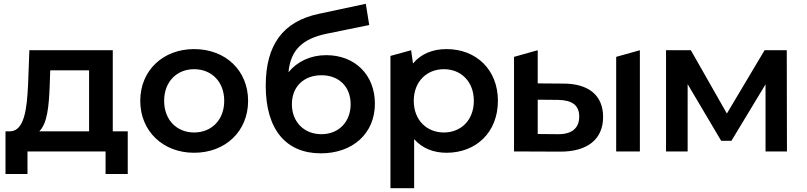

<svg xmlns="http://www.w3.org/2000/svg" viewBox="-20 -799 4256 1013"><path d="M654 -106H575V-534H135L128 -351C122 -226 109 -109 34 -106H9V119H125V0H537V119H654ZM245 -428H450V-106H187C230 -147 238 -242 242 -342Z M1004 7C1170 7 1289 -107 1289 -267C1289 -427 1170 -540 1004 -540C840 -540 720 -427 720 -267C720 -107 840 7 1004 7ZM1004 -100C914 -100 846 -165 846 -267C846 -369 914 -434 1004 -434C1095 -434 1163 -369 1163 -267C1163 -165 1095 -100 1004 -100Z M1701 -508C1619 -508 1549 -475 1502 -418C1513 -534 1574 -594 1703 -621L1928 -667L1910 -779L1662 -726C1472 -686 1382 -561 1382 -347C1382 -114 1490 10 1673 10C1841 10 1958 -95 1958 -252C1958 -403 1854 -508 1701 -508ZM1676 -91C1584 -91 1520 -156 1520 -249C1520 -342 1583 -402 1676 -402C1768 -402 1830 -342 1830 -249C1830 -157 1768 -91 1676 -91Z M2336 -540C2263 -540 2201 -515 2159 -464L2149 -534L2040 -504V194H2165V-65C2208 -16 2268 7 2336 7C2492 7 2607 -101 2607 -267C2607 -432 2492 -540 2336 -540ZM2322 -100C2232 -100 2163 -165 2163 -267C2163 -369 2232 -434 2322 -434C2412 -434 2480 -369 2480 -267C2480 -165 2412 -100 2322 -100Z M2817 -359V-534L2692 -499V0L2934 1C3080 2 3162 -65 3162 -182C3162 -293 3089 -358 2952 -358ZM3231 -499V0H3356V-534ZM2817 -92V-273L2923 -272C2997 -271 3036 -245 3036 -184C3036 -122 2996 -90 2923 -91Z M4019 0H4132L4131 -534H4014L3815 -200L3625 -534H3494V0H3608V-355L3785 -56H3839L4019 -354Z"/></svg>

Font: Talent
Style: Bold
Weight: 600
Designer: Mike Powis
Version: Version 1.001;hotconv 1.0.109;makeotfexe 2.5.65596